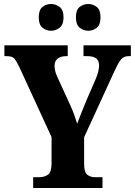

<svg xmlns="http://www.w3.org/2000/svg" viewBox="-20 -941 675 961"><path d="M146 0V-54H175Q203 -54 220.5 -67Q238 -80 238 -122V-255L76 -607Q62 -636 51.5 -648Q41 -660 13 -660H2V-714H319V-660H312Q284 -660 268.5 -647.5Q253 -635 253 -613Q253 -586 266 -558L331 -416Q344 -388 351.5 -366.5Q359 -345 366 -322Q375 -346 387 -375.5Q399 -405 412 -437L461 -550Q470 -573 473 -588.5Q476 -604 476 -611Q476 -638 461 -649Q446 -660 416 -660H398V-714H635V-660H624Q600 -660 586.5 -644.5Q573 -629 552 -583L401 -254V-122Q401 -79 417 -66.5Q433 -54 455 -54H493V0ZM422 -787Q398 -787 379 -802Q360 -817 360 -854Q360 -892 379 -906.5Q398 -921 422 -921Q445 -921 464 -906.5Q483 -892 483 -854Q483 -817 464 -802Q445 -787 422 -787ZM235 -787Q212 -787 193 -802Q174 -817 174 -854Q174 -892 193 -906.5Q212 -921 235 -921Q258 -921 278 -906.5Q298 -892 298 -854Q298 -817 278 -802Q258 -787 235 -787Z"/></svg>

Font: Noto Serif Georgian Condensed ExtraBold
Style: Regular
Weight: 800
Width: 3
Designer: Monotype Design Team, Akaki Razmadze
Foundry: Google LLC
Version: Version 2.003; ttfautohint (v1.8.4.7-5d5b)